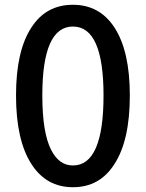

<svg xmlns="http://www.w3.org/2000/svg" viewBox="-20 -770 610 803"><path d="M285 13Q174 13 112 -83Q47 -183 47 -371Q47 -558 112 -656Q173 -750 285 -750Q396 -750 458 -656Q523 -557 523 -371Q523 -182 458 -83Q397 13 285 13ZM285 -78Q413 -78 413 -371Q413 -659 285 -659Q157 -659 157 -371Q157 -217 193 -145Q226 -78 285 -78Z"/></svg>

Font: GenSenRounded JP M
Style: Regular
Weight: 500
Version: Version 1.501;PS 1;hotconv 16.6.51;makeotf.lib2.5.65220